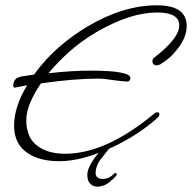

<svg xmlns="http://www.w3.org/2000/svg" viewBox="-20 -565 723 723"><path d="M203 42Q130 42 85 12Q33 -22 33 -92Q33 -162 82 -244L36 -235Q30 -235 30 -242Q30 -267 51 -274Q54 -276 66 -278Q78 -280 108 -284Q150 -342 201.5 -387Q253 -432 311 -466Q444 -545 571 -545Q683 -545 683 -467Q683 -426 651 -384Q635 -363 619.5 -349Q604 -335 584 -323Q577 -319 571 -319Q554 -319 554 -335Q554 -344 562 -349Q655 -421 655 -469Q655 -518 572 -518Q470 -518 343 -444Q287 -411 243 -372Q199 -333 162 -289Q205 -294 244 -296.5Q283 -299 320 -299Q471 -299 471 -271Q471 -258 457 -258Q450 -258 438 -259.5Q426 -261 408 -263Q371 -269 351 -269Q259 -269 134 -251Q109 -214 94 -179Q79 -144 79 -112Q79 -82 89 -56.5Q99 -31 123 -14Q162 14 225 14Q380 14 563 -139Q568 -142 570 -142Q577 -142 578.5 -141Q580 -140 580 -133Q580 -128 576 -124Q539 -90 495 -61.5Q451 -33 402 -10Q347 15 297.5 28.5Q248 42 203 42ZM372 133Q357 138 347 138Q331 138 320 127Q309 116 309 96Q309 93 309 89.5Q309 86 310 82Q312 71 320.5 55Q329 39 339 26Q356 4 365.5 -4Q375 -12 385 -19Q389 -21 391 -21Q396 -21 399.5 -19Q403 -17 402 -15Q393 -8 384 3Q375 14 360 34Q350 46 345 60Q340 74 340 85Q340 95 344 100Q351 109 369 109Q377 109 388 104.5Q399 100 412 87Q413 86 413.5 86Q414 86 414 86Q417 86 419 89.5Q421 93 419 95Q408 108 395 118.5Q382 129 372 133Z"/></svg>

Font: Corinthia
Style: Regular
Weight: 400
Designer: Robert E. Leuschke
Foundry: Robert E. Leuschke
Version: Version 1.013; ttfautohint (v1.8.3)